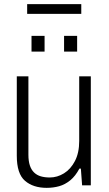

<svg xmlns="http://www.w3.org/2000/svg" viewBox="-20 -894 524 926"><path d="M205 12Q140 12 100.5 -22Q61 -56 61 -143V-526H117V-148Q117 -117 124 -96Q131 -75 144.5 -62Q158 -49 177 -43.5Q196 -38 220 -38Q256 -38 288.5 -58Q321 -78 341.5 -117.5Q362 -157 362 -214V-526H418V0H376L370 -81H363Q344 -45 319 -24.5Q294 -4 265.5 4Q237 12 205 12ZM132 -645V-721H195V-645ZM289 -645V-721H352V-645ZM111 -827V-874H372V-827Z"/></svg>

Font: Archivo SemiCondensed ExtraLight
Style: Regular
Weight: 250
Width: 4
Designer: Hector Gatti
Foundry: Omnibus-Type
Version: Version 2.001